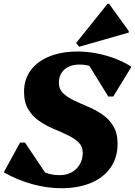

<svg xmlns="http://www.w3.org/2000/svg" viewBox="-36 -978 714 1014"><path d="M287 16Q211 16 132.5 -6Q54 -28 -16 -68L70 -225H96L202 -67Q236 -53 279 -53Q333 -53 367 -86.5Q401 -120 401 -172Q401 -205 378.5 -226.5Q356 -248 321 -264.5Q286 -281 246 -298Q206 -315 171 -339Q136 -363 113.5 -400Q91 -437 91 -494Q91 -559 126 -606.5Q161 -654 225 -680Q289 -706 376 -706Q423 -706 475 -696Q527 -686 575 -667.5Q623 -649 658 -625L562 -468H536L436 -630Q412 -637 384 -637Q334 -637 304.5 -611Q275 -585 275 -540Q275 -507 297.5 -485.5Q320 -464 355 -447.5Q390 -431 430 -414Q470 -397 505 -373Q540 -349 562.5 -312Q585 -275 585 -218Q585 -146 548.5 -93.5Q512 -41 445.5 -12.5Q379 16 287 16ZM382 -731 366 -751 532 -958H540L644 -814V-806Z"/></svg>

Font: Platypi ExtraBold
Style: Italic
Weight: 800
Italic angle: -13°
Designer: David Sargent
Foundry: Bolt Cutter Type
Version: Version 1.200; ttfautohint (v1.8.4.7-5d5b)